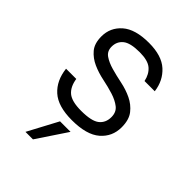

<svg xmlns="http://www.w3.org/2000/svg" viewBox="-206 -605 903 903"><g transform="rotate(45 245.0 -153.5)"><path d="M245 7Q153 7 108 -33.5Q63 -74 55 -145H123Q130 -99 156.5 -77Q183 -55 245 -55Q314 -55 340.5 -76Q367 -97 367 -135Q367 -168 344.5 -185.5Q322 -203 288.5 -213.5Q255 -224 216 -232Q177 -240 143.5 -255Q110 -270 87.5 -296.5Q65 -323 65 -370Q65 -429 109.5 -468Q154 -507 245 -507Q330 -507 373.5 -467.5Q417 -428 425 -365H357Q349 -403 324.5 -424Q300 -445 245 -445Q183 -445 158 -424.5Q133 -404 133 -370Q133 -340 155.5 -324.5Q178 -309 211.5 -299.5Q245 -290 284 -282Q323 -274 356.5 -258Q390 -242 412.5 -213.5Q435 -185 435 -135Q435 -73 389 -33Q343 7 245 7ZM210 50H280L180 200H130Z"/></g></svg>

Font: PT Root UI Web
Style: Regular
Weight: 400
Designer: Vitaly Kuzmin
Foundry: ParaType Ltd.
Version: Version 1.000W